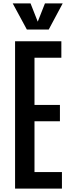

<svg xmlns="http://www.w3.org/2000/svg" viewBox="-20 -1100 418 1120"><path d="M67.9 0V-859.4H337.9V-763.2H181.2V-487.8H329.6V-392.6H181.2V-96.2H341.3V0ZM136.7 -927.7 54.2 -1080.1H158.2L200.2 -973.6L242.2 -1080.1H345.7L264.2 -927.7Z"/></svg>

Font: Antonio SemiBold
Style: Regular
Weight: 600
Designer: Vernon Adams
Foundry: Vernon Adams
Version: Version 1.002